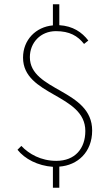

<svg xmlns="http://www.w3.org/2000/svg" viewBox="-20 -770 512 900"><path d="M228 110H258V11C344 5 412 -57 412 -158C412 -352 120 -342 120 -502C120 -570 170 -624 242 -624C306 -624 344 -602 374 -564L394 -580C364 -619 322 -648 258 -652V-750H228V-651C148 -644 88 -583 88 -500C88 -320 380 -330 380 -156C380 -74 332 -16 244 -16C172 -16 116 -48 80 -86L62 -68C96 -25 157 7 228 12Z"/></svg>

Font: Source Sans Pro ExtraLight
Style: Regular
Weight: 200
Designer: Paul D. Hunt
Foundry: Adobe Systems Incorporated
Version: Version 3.006;hotconv 1.0.111;makeotfexe 2.5.65597